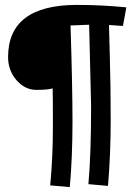

<svg xmlns="http://www.w3.org/2000/svg" viewBox="-20 -754 540 784"><path d="M268 -650Q276 -402 276 -257Q276 -112 265 10L185 3Q196 -112 196 -237Q196 -362 195 -393Q175 -387 128.5 -387Q82 -387 47.5 -426.5Q13 -466 13 -521Q13 -734 295 -734Q393 -734 496 -724L482 -648Q475 -649 425 -652Q425 -637 428.5 -520.5Q432 -404 432 -264.5Q432 -125 421 5L341 -2Q352 -124 352 -320Q352 -333 344 -653Q270 -650 268 -650Z"/></svg>

Font: Boogaloo
Style: Regular
Weight: 400
Designer: John Vargas Beltran
Foundry: John Vargas Beltran
Version: Version 1.002